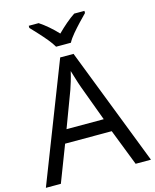

<svg xmlns="http://www.w3.org/2000/svg" viewBox="-136 -1035 911 1126"><g transform="rotate(-15 319.5 -472.0)"><path d="M545 0 459 -221H176L91 0H0L279 -717H360L638 0ZM352 -517Q349 -525 342 -546Q335 -567 328.5 -589.5Q322 -612 318 -624Q311 -593 302 -563.5Q293 -534 287 -517L206 -301H432ZM272 -784Q259 -807 237 -833.5Q215 -860 191 -886Q167 -912 149 -931V-944H209Q235 -927 263 -903Q291 -879 316 -852Q343 -879 371 -903Q399 -927 425 -944H487V-931Q468 -912 443.5 -886Q419 -860 396.5 -833.5Q374 -807 362 -784Z"/></g></svg>

Font: Noto Sans Wancho
Style: Regular
Weight: 400
Designer: Monotype Design Team
Foundry: Monotype Imaging Inc.
Version: Version 2.001; ttfautohint (v1.8.4.7-5d5b)